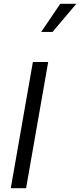

<svg xmlns="http://www.w3.org/2000/svg" viewBox="-20 -996 424 1016"><path d="M37 0 154 -668H235L118 0ZM198 -827 299 -976H384L258 -827Z"/></svg>

Font: Gantari
Style: Italic
Weight: 400
Italic angle: -10°
Designer: Anugrah Pasau
Foundry: Lafontype
Version: Version 1.000; ttfautohint (v1.8.3)